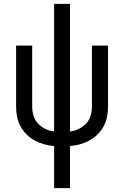

<svg xmlns="http://www.w3.org/2000/svg" viewBox="-20 -755 640 990"><path d="M259 215V-2Q233 -4 207.5 -11Q182 -18 159 -30.5Q136 -43 117 -62Q98 -81 85.5 -104Q73 -127 68 -153Q63 -179 63 -205V-520H146V-205Q146 -181 153 -158Q160 -135 176 -118Q192 -101 213.5 -90.5Q235 -80 259 -77V-735H341V-77Q365 -80 386.5 -90.5Q408 -101 424 -118Q440 -135 447 -158Q454 -181 454 -205V-520H537V-205Q537 -179 532 -153Q527 -127 514.5 -104Q502 -81 483 -62Q464 -43 441 -30.5Q418 -18 392.5 -11Q367 -4 341 -2V215Z"/></svg>

Font: Iosevka Fixed Extended
Style: Regular
Weight: 400
Width: 7
Monospace: yes
Designer: Belleve Invis
Foundry: Belleve Invis
Version: Version 24.1.1; ttfautohint (v1.8.4)